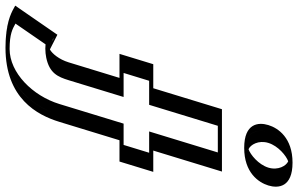

<svg xmlns="http://www.w3.org/2000/svg" viewBox="-261 -597 1085 699"><g transform="rotate(90 281.5 -247.5)"><path d="M354.6 -513H531.6L455.2 -263H532.7L495.1 -140H417.6L350.6 79C322.8 170 246.7 275 105.7 275C21.7 275 -3.9 254 -25.5 243L73.2 100C73.2 100 91.6 115 113.6 115C143.6 115 169.3 93 184 45L240.6 -140H153.1L190.7 -263H278.2ZM412.3 -682C397.6 -634 424.4 -594 470.4 -594C516.4 -594 567.6 -634 582.3 -682C596.9 -730 570.2 -770 524.2 -770C478.2 -770 426.9 -730 412.3 -682ZM365 -498H512L435.6 -248H513.1L484.6 -155H407.1L335.6 79C309.1 165.7 240.6 260 110.3 260C41.5 260 15.1 245.9 -4.2 235.3L74.7 121.1C83.4 125.6 94.5 130 109 130C149.8 130 183.2 96.7 199 45L260.1 -155H172.6L201.1 -248H288.6ZM427.3 -682C439.5 -722 482.4 -755 519.6 -755C556.8 -755 579.5 -722 567.3 -682C555 -642 512.1 -609 474.9 -609C437.7 -609 415 -642 427.3 -682ZM365 -498 288.6 -248H201.1L172.6 -155H260.1L199 45C183.2 96.7 149.8 130 109 130C94.5 130 83.4 125.6 74.7 121.1L-4.2 235.3C15.1 245.9 41.5 260 110.3 260C240.6 260 309.1 165.7 335.6 79L407.1 -155H484.6L513.1 -248H435.6L512 -498ZM427.3 -682C415 -642 437.7 -609 474.9 -609C512.1 -609 555 -642 567.3 -682C579.5 -722 556.8 -755 519.6 -755C482.4 -755 439.5 -722 427.3 -682ZM354.6 -513 278.2 -263H190.7L153.1 -140H240.6L184 45C169.4 92.8 143.2 115 113.6 115C102.2 115 92.9 111.5 84.9 107.4L72.5 101L-25.5 242.9L-14.7 248.9C5.1 259.8 35 275 105.7 275C246.5 275 322.8 169.9 350.6 79L417.6 -140H495.1L532.7 -263H455.2L531.6 -513ZM412.3 -682C426.9 -730 478.1 -770 524.2 -770C570.2 -770 596.9 -730 582.3 -682C567.6 -634 516.4 -594 470.4 -594C424.3 -594 397.6 -634 412.3 -682ZM390 -498H487L410.6 -248H488.1L459.6 -155H382.1L310.6 79C281 175.9 197.2 260 110.3 260C55.8 260 37.6 249.6 17.9 238.7L93.4 129.2C99.3 129.8 103.2 130 109 130C120.3 130 132.2 128.7 142.3 126.6C198 114.8 211.7 85.1 224 45L285.1 -155H197.6L226.1 -248H313.6ZM452.3 -682C463.3 -718.1 499.7 -747.5 519.3 -754.2C535.4 -747.3 553.2 -717.9 542.3 -682C531.2 -645.9 494.8 -616.5 475.2 -609.8C459.1 -616.7 441.3 -646.1 452.3 -682ZM329.6 -513 253.2 -263H165.7L128.1 -140H215.6L159 45C148.4 79.7 127.2 105.1 112.2 113.3C110.5 112.6 109.6 112.1 108.1 111.4L58.5 86.1L-47.5 239.6L-38.3 244.6C-18.5 255.6 19.4 275 105.7 275C289.8 275 350.9 159.8 375.6 79L442.6 -140H520.1L557.7 -263H480.2L556.6 -513ZM387.3 -682C376.2 -645.7 380.7 -594 470.4 -594C560.2 -594 596.2 -645.8 607.3 -682C618.4 -718.3 613.8 -770 524.2 -770C434.3 -770 398.3 -718.2 387.3 -682Z"/></g></svg>

Font: Hussar Outliner
Style: Obl
Weight: 700
Foundry: Cannot Into Space Fonts
Version: Version 0.92